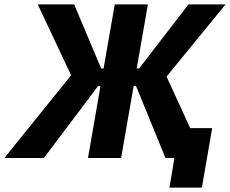

<svg xmlns="http://www.w3.org/2000/svg" viewBox="-56 -720 1048 875"><path d="M-36 0H144L391 -328H402L345 0H496L553 -328H564L698 0H739L716 135H864L911 -136H811L703 -371L972 -700H803L578 -408H567L618 -700H467L416 -408H405L282 -700H116L268 -377Z"/></svg>

Font: Fixel Display 20240404
Style: Bold Italic
Weight: 700
Italic angle: -10°
Designer: AlfaBravo + MacPaw
Foundry: Kyrylo Tkachov, Marchela Mozhyna, Serhii Makarenko, Maria Weinstein, Zakhar Kryvoshyya
Version: Version 1.211;Glyphs 3.2 (3225)